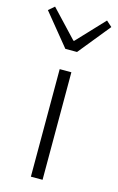

<svg xmlns="http://www.w3.org/2000/svg" viewBox="-153 -869 565 921"><g transform="rotate(15 129.5 -409.0)"><path d="M100 0H158V-534H100ZM101 -635H159L287 -793L259 -818L132 -683H128L1 -818L-28 -793Z"/></g></svg>

Font: Noto Sans KR Light
Style: Regular
Weight: 300
Designer: Ryoko NISHIZUKA 西塚涼子 (kana, bopomofo & ideographs); Paul D. Hunt (Latin, Greek & Cyrillic); Sandoll Communications 산돌커뮤니
Foundry: Adobe
Version: Version 2.004;hotconv 1.0.118;makeotfexe 2.5.65603